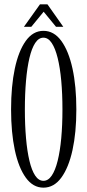

<svg xmlns="http://www.w3.org/2000/svg" viewBox="-20 -853 400 884"><path d="M180 11Q132 11 98.8 -35Q65.5 -81 48.2 -162Q31 -243 31 -349Q31 -456 48.2 -537.2Q65.5 -618.5 98.8 -664.8Q132 -711 180 -711Q228.5 -711 262.2 -664.8Q296 -618.5 313.8 -537.2Q331.5 -456 331.5 -349Q331.5 -243 313.8 -162Q296 -81 262.2 -35Q228.5 11 180 11ZM180 -20.5Q202 -20.5 218.2 -44.5Q234.5 -68.5 245.5 -112.8Q256.5 -157 262 -217Q267.5 -277 267.5 -349Q267.5 -421 262 -481.2Q256.5 -541.5 245.5 -586Q234.5 -630.5 218.2 -655Q202 -679.5 180 -679.5Q158 -679.5 142 -655Q126 -630.5 115.5 -586Q105 -541.5 99.8 -481.2Q94.5 -421 94.5 -349Q94.5 -277 99.8 -217Q105 -157 115.5 -112.8Q126 -68.5 142 -44.5Q158 -20.5 180 -20.5ZM90 -729.5 164 -833H198.5L271.5 -729.5H238L181 -799L124 -729.5Z"/></svg>

Font: Imbue Light
Style: Regular
Weight: 300
Designer: Tyler Finck
Foundry: Etcetera Type Company
Version: Version 1.102